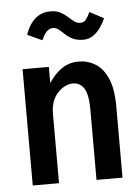

<svg xmlns="http://www.w3.org/2000/svg" viewBox="-51 -725 551 765"><g transform="rotate(-5 225.0 -342.5)"><path d="M49 0V-465H154V-400Q175 -434 205 -455Q235 -476 274 -476Q310 -476 340.5 -457.5Q371 -439 389.5 -397Q408 -355 408 -284V0H304V-283Q304 -340 288.5 -365.5Q273 -391 244 -391Q211 -391 182.5 -360.5Q154 -330 154 -277V0ZM334 -669 390 -639Q355 -561 301 -561Q275 -561 258 -569.5Q241 -578 229 -589.5Q217 -601 206.5 -609.5Q196 -618 184 -618Q169 -618 158 -606.5Q147 -595 138 -573L79 -600Q93 -641 118 -663Q143 -685 179 -685Q203 -685 219 -676.5Q235 -668 247 -657Q259 -646 270 -637.5Q281 -629 295 -629Q309 -629 317 -639.5Q325 -650 334 -669Z"/></g></svg>

Font: Inconsolata SemiCondensed Bold
Style: Regular
Weight: 700
Width: 4
Monospace: yes
Designer: Raph Levien, Cyreal, Brenton Simpson
Foundry: Raph Levien, Cyreal, Google
Version: Version 3.001; ttfautohint (v1.8.2.53-6de2)